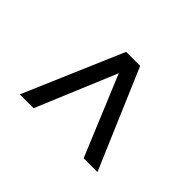

<svg xmlns="http://www.w3.org/2000/svg" viewBox="-96 -810 841 841"><g transform="rotate(45 324.0 -389.5)"><path d="M324.4 -531.1 168.9 -158.9H83.3L281.1 -620H367.8L564.4 -158.9H478.9Z"/></g></svg>

Font: Paperlogy 5 Medium
Style: Regular
Weight: 500
Designer: redesigned by Lee Juim, glyphs from Gmarket Sans & Montserrat
Foundry: PT&
Version: Version 1.001